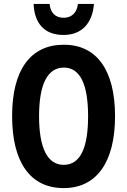

<svg xmlns="http://www.w3.org/2000/svg" viewBox="-20 -953 651 983"><path d="M305 -774C397 -774 453 -832 461 -933H379C374 -888 347 -862 306 -862C263 -862 238 -888 234 -933H152C156 -832 209 -774 305 -774ZM306 10C474 10 569 -122 569 -358C569 -594 475 -724 307 -724C136 -724 42 -595 42 -359C42 -121 136 10 306 10ZM306 -109C223 -109 180 -195 180 -358C180 -521 223 -607 307 -607C389 -607 431 -524 431 -358C431 -191 389 -109 306 -109Z"/></svg>

Font: Kathrein 77 Bold Condensed
Style: Regular
Weight: 700
Width: 3
Designer: Lazydogs Typefoundry, based on Open Sans by Ascender Corporation
Foundry: Lazydogs Typefoundry
Version: Version 1.003;PS 001.003;hotconv 1.0.88;makeotf.lib2.5.64775